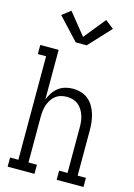

<svg xmlns="http://www.w3.org/2000/svg" viewBox="-142 -1048 784 1120"><g transform="rotate(15 250.0 -487.5)"><path d="M21 0V-55H71V-680H21V-735H132V-435Q140 -457 153 -476.5Q166 -496 184.5 -510.5Q203 -525 226 -531.5Q249 -538 273 -538Q297 -538 321 -531Q345 -524 364 -508.5Q383 -493 396 -471.5Q409 -450 416 -426.5Q423 -403 426 -379Q429 -355 429 -330V-55H479V0H317V-55H368V-330Q368 -348 366 -366.5Q364 -385 358 -402Q352 -419 342.5 -434.5Q333 -450 318.5 -461.5Q304 -473 286 -478Q268 -483 250 -483Q232 -483 214 -478Q196 -473 181.5 -461.5Q167 -450 157.5 -434.5Q148 -419 142 -402Q136 -385 134 -366.5Q132 -348 132 -330V-55H183V0ZM217 -803 94 -935 145 -975 250 -845 355 -975 406 -935 283 -803Z"/></g></svg>

Font: Iosevka Slab Light
Style: Regular
Weight: 300
Monospace: yes
Designer: Belleve Invis
Foundry: Belleve Invis
Version: Version 11.1.0; ttfautohint (v1.8.3)